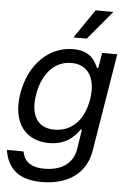

<svg xmlns="http://www.w3.org/2000/svg" viewBox="-64 -829 740 1092"><g transform="rotate(5 306.0 -283.5)"><path d="M216.6 215.9C350.9 215.9 465.9 155.2 489.3 14.9L581.3 -545.5H494.7L480.5 -458.5H472.3C458.8 -488.3 434.3 -552.6 329.2 -552.6C192.8 -552.6 79.5 -444.6 51.5 -275.9C23.1 -104 106.2 -8.5 238.3 -8.5C343 -8.5 388.1 -69.2 411.2 -100.5H418.3L401.3 9.2C387.4 100.1 314.3 139.2 226.2 139.2C138.1 139.2 107.2 100.9 98.4 51.8L3.2 51.1C21 165.5 94.5 215.9 216.6 215.9ZM141.3 -276.6C159.4 -386 221.6 -473.4 326 -473.4C425.8 -473.4 468.4 -392.8 449.6 -276.6C430 -158 361.2 -87 262.4 -87C158.7 -87 123.2 -166.9 141.3 -276.6ZM324.2 -619H400.6L538.4 -783.4H436.8Z"/></g></svg>

Font: Margiela Sans Text
Style: Italic
Weight: 400
Italic angle: -9.39999°
Designer: Stefan Endress, Andreas Faust
Version: Version 1.100;FEAKit 1.0